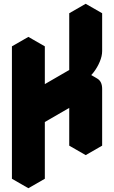

<svg xmlns="http://www.w3.org/2000/svg" viewBox="-20 -945 603 1015"><path d="M130 -650 217 -700V-400L433 -525V-825L520 -875V-675Q520 -649 507.5 -619Q495 -589 475.5 -563.5Q456 -538 433 -525Q467 -545 493.5 -530Q520 -515 520 -475V-175L433 -125V-425L217 -300V0L130 50ZM433 -425V-125L346 -175V-475ZM494 -530Q467 -545 433 -525L346 -575Q381 -595 407 -580ZM520 -875 433 -825 346 -875 433 -925ZM433 -825V-525L346 -575V-875ZM433 -525 217 -400 130 -450 346 -575ZM217 -700 130 -650 43 -700 130 -750ZM130 -650V50L43 0V-700Z"/></svg>

Font: Nabla
Style: Regular
Weight: 400
Designer: Arthur Reinders Folmer
Foundry: Typearture
Version: Version 1.002